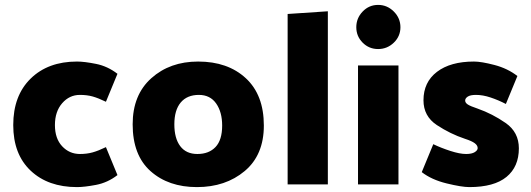

<svg xmlns="http://www.w3.org/2000/svg" viewBox="-20 -752 2165 783"><path d="M306 -365Q263 -365 233.5 -331Q204 -297 204 -242Q204 -187 233.5 -155.5Q263 -124 306 -124Q334 -124 357.5 -130.5Q381 -137 412 -152L459 -38Q419 -7 371.5 2Q324 11 294 11Q176 11 105 -56Q34 -123 34 -242Q34 -362 105 -431.5Q176 -501 294 -501Q324 -501 371.5 -491.5Q419 -482 459 -451L412 -337Q381 -352 358 -358.5Q335 -365 306 -365Z M788 -501Q909 -501 982.5 -433Q1056 -365 1056 -240Q1056 -120 978 -54.5Q900 11 783 11Q667 11 594 -54Q521 -119 521 -245Q521 -365 597 -433Q673 -501 788 -501ZM785 -124Q832 -124 859 -152.5Q886 -181 886 -240Q886 -295 861.5 -330Q837 -365 791 -365Q743 -365 717 -334Q691 -303 691 -245Q691 -188 715 -156Q739 -124 785 -124Z M1317 -706V0H1153V-695Z M1613 -641Q1613 -604 1586 -578Q1559 -552 1522 -552Q1485 -552 1459 -578Q1433 -604 1433 -641Q1433 -678 1459 -705Q1485 -732 1522 -732Q1559 -732 1586 -705Q1613 -678 1613 -641ZM1605 -485V0H1440V-485Z M1928 -309Q1988 -288 2042 -250.5Q2096 -213 2096 -147Q2096 -72 2045.5 -30.5Q1995 11 1894 11Q1863 11 1801.5 -4Q1740 -19 1700 -50L1747 -164Q1778 -149 1816.5 -136.5Q1855 -124 1881 -124Q1904 -124 1916 -131.5Q1928 -139 1928 -148Q1928 -159 1916 -168Q1904 -177 1876 -186Q1816 -206 1761.5 -242Q1707 -278 1707 -343Q1707 -417 1762 -459Q1817 -501 1913 -501Q1943 -501 1996.5 -487Q2050 -473 2090 -442L2043 -328Q2012 -344 1980.5 -354.5Q1949 -365 1921 -365Q1898 -365 1887.5 -358Q1877 -351 1877 -342Q1877 -333 1887.5 -326Q1898 -319 1928 -309Z"/></svg>

Font: Palanquin Dark SemiBold
Style: Regular
Weight: 600
Designer: Pria Ravichandran
Version: Version 1.001